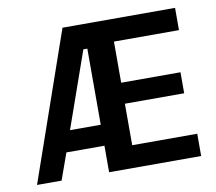

<svg xmlns="http://www.w3.org/2000/svg" viewBox="-67 -644 813 721"><g transform="rotate(-10 339.5 -283.5)"><path d="M644 -481H396V-324.2H622.1V-244.1H396V-85.9H644V-1H293V-102.1H147.9L111.8 -1H18.1L214.8 -565.9H644ZM175.8 -182.1H293V-472.2H277.8Z"/></g></svg>

Font: Neutral Grotesk
Style: Regular
Weight: 400
Designer: Nawras Khrais
Foundry: Nawras Khrais
Version: Version 1.000;PS 001.000;hotconv 1.0.88;makeotf.lib2.5.64775